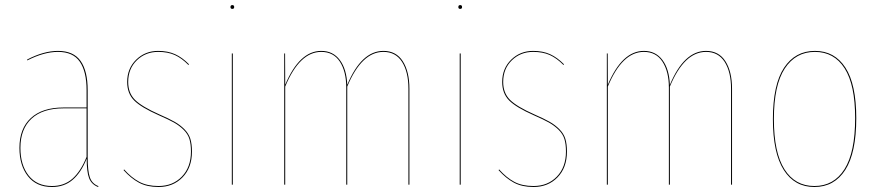

<svg xmlns="http://www.w3.org/2000/svg" viewBox="-20 -728 3459 757"><path d="M325.7 -108.4Q325.7 -53.2 334.5 -28.3Q343.3 -3.4 368.2 5.9L366.7 9.3Q340.8 -1 331.3 -25.4Q321.8 -49.8 321.8 -102.5Q299.3 -46.9 266.1 -18.8Q232.9 9.3 185.1 9.3Q123.5 9.3 90.1 -33.2Q56.6 -75.7 56.6 -145Q56.6 -221.2 101.8 -262.7Q147 -304.2 230 -304.2H321.3V-372.6Q321.3 -445.8 294.7 -484.6Q268.1 -523.4 208.5 -523.4Q153.3 -523.4 87.4 -489.7L86.9 -493.2Q152.3 -527.3 208.5 -527.3Q270 -527.3 297.9 -487.5Q325.7 -447.8 325.7 -372.6ZM185.1 5.4Q232.9 5.4 265.6 -23.4Q298.3 -52.2 321.3 -109.4V-300.8H230.5Q148.4 -300.8 104.5 -260.3Q60.5 -219.7 60.5 -145Q60.5 -77.1 93 -35.9Q125.5 5.4 185.1 5.4Z M603.5 -527.3Q641.6 -527.3 670.2 -514.4Q698.7 -501.5 725.1 -474.6L723.1 -471.7Q696.8 -498.5 669.2 -511Q641.6 -523.4 603.5 -523.4Q553.7 -523.4 519.5 -490.2Q485.4 -457 485.4 -404.8Q485.4 -361.3 512.2 -334.5Q539.1 -307.6 608.4 -276.9Q646.5 -260.3 668.5 -247.8Q690.4 -235.4 707.3 -218.3Q724.1 -201.2 730.5 -180.7Q736.8 -160.2 736.8 -130.4Q736.8 -66.9 699.7 -28.8Q662.6 9.3 605 9.3Q559.6 9.3 527.8 -7.8Q496.1 -24.9 467.3 -57.1L469.2 -60.1Q498 -27.8 529.1 -11.2Q560.1 5.4 605 5.4Q661.1 5.4 697 -31.7Q732.9 -68.8 732.9 -130.4Q732.9 -159.7 726.8 -179.7Q720.7 -199.7 703.9 -216.3Q687 -232.9 665.8 -244.9Q644.5 -256.8 606.4 -273.4Q536.6 -304.2 509 -331.8Q481.4 -359.4 481.4 -404.8Q481.4 -458 516.8 -492.7Q552.2 -527.3 603.5 -527.3Z M903.3 -700.2Q903.3 -692.9 896 -692.9Q888.7 -692.9 888.7 -700.2Q888.7 -708 896 -708Q903.3 -708 903.3 -700.2ZM897.9 -517.1V0H894V-517.1Z M1491.7 -527.3Q1542 -527.3 1568.1 -486.6Q1594.2 -445.8 1594.2 -377.9V0H1590.3V-377.9Q1590.3 -444.3 1565.2 -483.9Q1540 -523.4 1491.7 -523.4Q1405.8 -523.4 1349.1 -386.7V0H1345.2V-382.3Q1345.2 -445.8 1320.1 -484.6Q1294.9 -523.4 1246.6 -523.4Q1161.1 -523.4 1104.5 -386.7V0H1100.6V-517.1H1104L1104.5 -394Q1160.6 -527.3 1246.6 -527.3Q1293 -527.3 1319.8 -491.5Q1346.7 -455.6 1349.1 -393.6Q1404.8 -527.3 1491.7 -527.3Z M1801.8 -700.2Q1801.8 -692.9 1794.4 -692.9Q1787.1 -692.9 1787.1 -700.2Q1787.1 -708 1794.4 -708Q1801.8 -708 1801.8 -700.2ZM1796.4 -517.1V0H1792.5V-517.1Z M2082 -527.3Q2120.1 -527.3 2148.7 -514.4Q2177.2 -501.5 2203.6 -474.6L2201.7 -471.7Q2175.3 -498.5 2147.7 -511Q2120.1 -523.4 2082 -523.4Q2032.2 -523.4 1998 -490.2Q1963.9 -457 1963.9 -404.8Q1963.9 -361.3 1990.7 -334.5Q2017.6 -307.6 2086.9 -276.9Q2125 -260.3 2147 -247.8Q2168.9 -235.4 2185.8 -218.3Q2202.6 -201.2 2209 -180.7Q2215.3 -160.2 2215.3 -130.4Q2215.3 -66.9 2178.2 -28.8Q2141.1 9.3 2083.5 9.3Q2038.1 9.3 2006.3 -7.8Q1974.6 -24.9 1945.8 -57.1L1947.8 -60.1Q1976.6 -27.8 2007.6 -11.2Q2038.6 5.4 2083.5 5.4Q2139.6 5.4 2175.5 -31.7Q2211.4 -68.8 2211.4 -130.4Q2211.4 -159.7 2205.3 -179.7Q2199.2 -199.7 2182.4 -216.3Q2165.5 -232.9 2144.3 -244.9Q2123 -256.8 2085 -273.4Q2015.1 -304.2 1987.5 -331.8Q1960 -359.4 1960 -404.8Q1960 -458 1995.4 -492.7Q2030.8 -527.3 2082 -527.3Z M2763.7 -527.3Q2814 -527.3 2840.1 -486.6Q2866.2 -445.8 2866.2 -377.9V0H2862.3V-377.9Q2862.3 -444.3 2837.2 -483.9Q2812 -523.4 2763.7 -523.4Q2677.7 -523.4 2621.1 -386.7V0H2617.2V-382.3Q2617.2 -445.8 2592 -484.6Q2566.9 -523.4 2518.6 -523.4Q2433.1 -523.4 2376.5 -386.7V0H2372.6V-517.1H2376L2376.5 -394Q2432.6 -527.3 2518.6 -527.3Q2564.9 -527.3 2591.8 -491.5Q2618.7 -455.6 2621.1 -393.6Q2676.8 -527.3 2763.7 -527.3Z M3356 -262.2Q3356 -125.5 3312.7 -58.1Q3269.5 9.3 3190.9 9.3Q3112.8 9.3 3070.1 -57.9Q3027.3 -125 3027.3 -258.3Q3027.3 -394.5 3071.3 -460.9Q3115.2 -527.3 3192.9 -527.3Q3270.5 -527.3 3313.2 -461.4Q3356 -395.5 3356 -262.2ZM3031.2 -258.3Q3031.2 -126.5 3073 -60.5Q3114.7 5.4 3190.9 5.4Q3267.6 5.4 3309.6 -61Q3351.6 -127.4 3351.6 -262.2Q3351.6 -393.6 3310.1 -458.5Q3268.6 -523.4 3192.9 -523.4Q3117.2 -523.4 3074.2 -458Q3031.2 -392.6 3031.2 -258.3Z"/></svg>

Font: Fira Sans Compressed Four
Style: Regular
Weight: 100
Width: 1
Designer: Carrois Corporate & Edenspiekermann AG
Foundry: Carrois Corporate GbR & Edenspiekermann AG
Version: Version 4.203;PS 004.203;hotconv 1.0.88;makeotf.lib2.5.64775